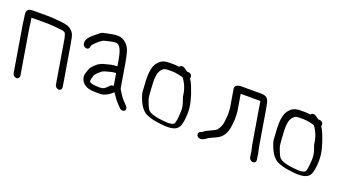

<svg xmlns="http://www.w3.org/2000/svg" viewBox="-66 -972 2664 1466"><g transform="rotate(20 1265.5 -239.5)"><path d="M107.9 17.5 45 -360.3C43.4 -369.9 42.3 -380.2 41.8 -391.2L41.7 -391.8L36.3 -424.7C36.1 -426 36.1 -425.7 35.8 -428C35.8 -428 36.2 -428 37.2 -428H163.9C194 -428 238.2 -424.6 288.7 -417.8C294.3 -417 302.2 -414.3 312.8 -408.4C315.3 -404.9 320.6 -392.6 326.6 -368.6L386.3 -10.5C388.8 4.5 403.3 17 418.3 17C433.4 17 443.8 4.5 441.3 -10.5L386.1 -341.4C379.3 -382.7 373.5 -408.5 365.2 -422.8C352.7 -444.5 328.3 -463 302.8 -468L282.5 -472.2C276.8 -473.4 269.1 -474.4 258.7 -475.5C234.7 -477.8 188.2 -483 154.7 -483H28.1C-17.8 -483 -24.7 -460.4 -19.2 -427.3L-16.5 -411.3L-10.4 -362.8L52.9 17.5C55.4 32.5 70 45 85 45C100 45 110.4 32.5 107.9 17.5Z M778.7 -146.3 778.5 -146.1 770 -137.5 769.7 -137.2C750.1 -114.2 732 -105.5 717.2 -105.5H696.2C654.5 -105.5 633.1 -112.4 626 -119.2L625.6 -119.5L625.3 -119.8C617.8 -126.2 624 -145.8 630.4 -169.1C632.6 -177.2 638.5 -186.3 649.7 -197.6C654.8 -201.5 661.8 -207.4 666.6 -212.2L667 -212.6L667.3 -213C676 -223.7 693.4 -233.1 721.7 -239.4C739.2 -243.2 758 -250.5 774.7 -250.5H775.3L787.9 -251.4L804.3 -153.3C795.2 -154.3 785.3 -152.1 778.7 -146.3ZM828 -106.7C860.6 -59.7 855.9 -62.4 905.1 -11C918.2 3.3 936.6 5 946.8 -3.9C956.9 -12.2 956.7 -28.7 943.9 -42.2C928.5 -58.4 924.9 -62.7 910.9 -77.3C897.1 -91.7 885.6 -111.8 872.9 -131.5L862.8 -147.3C861.5 -149.3 860.8 -151.2 860.4 -153.3L827.8 -348.9C821 -389.9 817.3 -401.4 808.9 -433.7C796.8 -480.6 755.7 -524 702.9 -524C669.2 -524 662.8 -519.5 624.2 -513.1C597.6 -508.7 579.3 -504.2 569.8 -496.7C555.1 -484.9 539.7 -471.9 524.5 -459.6C496.6 -436.2 479.9 -414.9 479.1 -391.4C478.2 -382 479.1 -370.3 487.9 -361.2C492.8 -356.2 498.9 -353.3 504.8 -351.9C524.9 -347 534.5 -362.3 534.4 -379.3C536.6 -387 553.6 -407.6 587.7 -434.8C596.7 -441 602.6 -445.1 607.9 -448.9C615.5 -452.7 685.4 -469 698 -469C707.6 -469 714.8 -468.6 716.1 -468.1L716.7 -467.9C747.8 -458.3 762.2 -406.1 772 -347.1L779.3 -303.1C779.3 -303.1 777.1 -303 776.3 -303L763.1 -302.1C747.3 -302 728.7 -299 712.4 -293.8L696.9 -289.4C665.6 -284.5 636.4 -271.4 615.8 -251.2C612.1 -247.1 606 -240.9 597.8 -232.8C588.2 -223.4 581.3 -211.8 577.3 -198.4C573.8 -186.5 571 -178.3 569.5 -174.7C558 -148.4 566 -112.1 590 -90.4C617.5 -65.4 647.7 -60.3 702.5 -60.3H725.3C734.2 -60.3 743.3 -61.4 752.5 -63.6L753.3 -63.7L754 -64C789 -76 803.2 -90 821.2 -105L821.7 -105.5L825.5 -110.4C826.3 -109.1 827.1 -107.9 828 -106.7Z M1327.8 -263.8C1330.2 -241.5 1355.5 -202 1353.5 -146.4C1351.5 -91.5 1346 -56.8 1339.9 -44.8C1331.6 -31.6 1300.6 -25 1243.7 -32.7L1243 -32.8L1242.4 -32.9C1197.8 -37.3 1163.2 -45.7 1141.4 -57.3C1127.4 -64.9 1116.2 -77.9 1108.3 -99.1L1108.1 -99.5L1107.9 -99.9C1081.9 -157.4 1086 -167 1081.1 -221.5C1077 -267.8 1076.4 -302.3 1079.3 -326.3C1081.8 -361.2 1094.1 -385.8 1118.2 -403.2C1124.3 -406.9 1137.5 -410 1158.9 -410H1185C1204.5 -410 1224.1 -407.7 1243 -403C1253.6 -400 1267.6 -397.3 1275.5 -394.8C1304.2 -357.6 1322.3 -313.7 1327.8 -263.8ZM1051.9 -424.4C1023.5 -392.4 1015.5 -329.8 1023.3 -238.7C1024.7 -222.5 1025.6 -206.7 1025.9 -191.5C1026.4 -173 1034.9 -147.2 1050.2 -112.5C1066.1 -76.7 1087.8 -49.6 1116 -33.5L1116.6 -33.1L1117.2 -32.9C1150 -17.6 1187.8 -7.6 1236.3 -3.1L1277.5 1L1278 1C1340.4 3 1369 -8.8 1385.8 -35.1C1399.4 -58.8 1405.4 -96.9 1406.6 -151.3C1408 -210.5 1390.8 -273.4 1362.4 -345.9C1349.8 -378.3 1343.3 -389.4 1332 -405.7C1333.4 -408.6 1334.8 -415.6 1333.9 -421C1332.8 -427.7 1329.6 -435.2 1322.7 -440.5C1316.3 -445.4 1308.8 -447 1302.1 -447H1293.6C1290.7 -448.9 1284.6 -452.9 1277.1 -458.2L1264.4 -467.3C1249.9 -477 1232 -475.1 1224.2 -460.9C1206.2 -463.4 1190.7 -465 1180.2 -465L1149.8 -465C1097.5 -465 1076 -454 1051.9 -424.4Z M2024.5 3.5 2019.9 -24C2019.2 -27.9 2018.7 -32.5 2018.5 -37.9L2018.4 -38.8L2006.1 -94.5L1955.3 -399.7C1950.9 -426.4 1945.8 -445.5 1938 -458.8C1927.3 -477.5 1905.8 -483 1882.9 -483H1723.8C1692.2 -483 1667.3 -471.8 1671.9 -444.5L1692.9 -318.1L1693 -317.6C1697.7 -300 1696.7 -283.8 1698.4 -262.4C1700.1 -241.3 1695.3 -213.2 1694.1 -192.1C1692.1 -162.6 1681.2 -135.6 1661 -111C1658.4 -107.9 1643.1 -98.7 1618.6 -87.8C1593.5 -76.6 1576.7 -67.7 1567 -59.4C1559.6 -53.2 1553.6 -50.5 1550.3 -50.1L1549.2 -49.9L1548.2 -49.6C1534.4 -45 1527.8 -32.2 1534.1 -17.5C1542.6 2.2 1563.6 2.4 1574.8 -0.4C1587.8 -3.7 1599.1 -10.8 1605.2 -15.9C1612.3 -21.7 1622.5 -27.9 1635.9 -34.2C1678.7 -52.8 1705.5 -66.1 1715.7 -79.6C1720.2 -85.5 1724.5 -90.8 1728.7 -95.7L1729.2 -96.2L1729.5 -96.7C1744 -118.8 1752.9 -147.6 1756.6 -182.7C1760.3 -217.2 1761.7 -241 1760.5 -255.7C1758.8 -277.2 1760 -294.4 1754 -318.4L1735.8 -428H1892.1C1893.2 -428 1893.6 -428 1895.1 -427.9C1895.1 -427.8 1895.6 -426.3 1896.2 -424.1L1951.3 -93.5L1963.1 -40.2C1963.4 -35.8 1964.2 -28.3 1964.9 -23.9L1969.5 3.5C1972 18.5 1986.5 31 2001.5 31C2016.6 31 2027 18.5 2024.5 3.5Z M2393.8 -263.8C2396.2 -241.5 2421.5 -202 2419.5 -146.4C2417.5 -91.5 2412 -56.8 2405.9 -44.8C2397.6 -31.6 2366.6 -25 2309.7 -32.7L2309 -32.8L2308.4 -32.9C2263.8 -37.3 2229.2 -45.7 2207.4 -57.3C2193.4 -64.9 2182.2 -77.9 2174.3 -99.1L2174.1 -99.5L2173.9 -99.9C2147.9 -157.4 2152 -167 2147.1 -221.5C2143 -267.8 2142.4 -302.3 2145.3 -326.3C2147.8 -361.2 2160.1 -385.8 2184.2 -403.2C2190.3 -406.9 2203.5 -410 2224.9 -410H2251C2270.5 -410 2290.1 -407.7 2309 -403C2319.6 -400 2333.6 -397.3 2341.5 -394.8C2370.2 -357.6 2388.3 -313.7 2393.8 -263.8ZM2117.9 -424.4C2089.5 -392.4 2081.5 -329.8 2089.3 -238.7C2090.7 -222.5 2091.6 -206.7 2091.9 -191.5C2092.4 -173 2100.9 -147.2 2116.2 -112.5C2132.1 -76.7 2153.8 -49.6 2182 -33.5L2182.6 -33.1L2183.2 -32.9C2216 -17.6 2253.8 -7.6 2302.3 -3.1L2343.5 1L2344 1C2406.4 3 2435 -8.8 2451.8 -35.1C2465.4 -58.8 2471.4 -96.9 2472.6 -151.3C2474 -210.5 2456.8 -273.4 2428.4 -345.9C2415.8 -378.3 2409.3 -389.4 2398 -405.7C2399.4 -408.6 2400.8 -415.6 2399.9 -421C2398.8 -427.7 2395.6 -435.2 2388.7 -440.5C2382.3 -445.4 2374.8 -447 2368.1 -447H2359.6C2356.7 -448.9 2350.6 -452.9 2343.1 -458.2L2330.4 -467.3C2315.9 -477 2298 -475.1 2290.2 -460.9C2272.2 -463.4 2256.7 -465 2246.2 -465L2215.8 -465C2163.5 -465 2142 -454 2117.9 -424.4Z"/></g></svg>

Font: MewTooHand
Style: BdLta
Weight: 400
Designer: Mew Too, Robert Jablonski
Version: Version 0.77